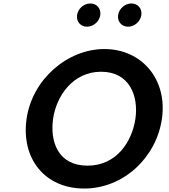

<svg xmlns="http://www.w3.org/2000/svg" viewBox="-20 -1098 973 1108"><path d="M501.3 -1078C464.1 -1078 430.1 -1048.2 424.7 -1011C419.3 -973.8 444.8 -944 482 -944C519.3 -944 553.3 -973.8 558.7 -1011C564.1 -1048.2 538.6 -1078 501.3 -1078ZM738.3 -1078C701.1 -1078 667.1 -1048.2 661.7 -1011C656.3 -973.8 681.8 -944 719 -944C756.3 -944 790.3 -973.8 795.7 -1011C801.1 -1048.2 775.6 -1078 738.3 -1078ZM133.5 -413C100.6 -184.5 236.8 -10 466.4 -10C689.1 -10 881.6 -184.8 914.5 -413C947.3 -640.7 797.3 -815 582.4 -815C369.5 -815 166.3 -640.6 133.5 -413ZM286.5 -413C305.3 -543.6 400.2 -684 563.6 -684C728.1 -684 780.3 -543.3 761.5 -413C742.8 -283.2 654 -142 485.5 -142C312.9 -142 267.8 -283.4 286.5 -413Z"/></svg>

Font: Hussar Ekologiczny
Style: Regular
Weight: 400
Foundry: Cannot Into Space Fonts
Version: Version 0.97